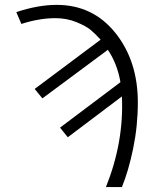

<svg xmlns="http://www.w3.org/2000/svg" viewBox="-20 -756 639 776"><path d="M45.9 -707Q133.8 -736.3 209 -736.3Q355.5 -736.3 446.3 -623Q537.1 -509.8 537.1 -341.8Q537.1 -247.1 518.1 -155.3Q499 -63.5 472.7 0H408.2Q481.4 -182.6 472.7 -366.2L253.9 -201.2L222.7 -240.2L466.8 -423.8Q454.1 -498 416 -554.7L151.4 -358.4L120.1 -396.5L386.7 -595.7Q364.3 -620.1 346.2 -635.3Q328.1 -650.4 289.1 -666.5Q250 -682.6 204.1 -682.6Q138.7 -682.6 66.4 -659.2Z"/></svg>

Font: Gothic A1 Light
Style: Regular
Weight: 300
Version: Version 2.50